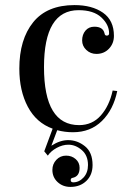

<svg xmlns="http://www.w3.org/2000/svg" viewBox="-20 -500 499 755"><path d="M248 51Q284 51 314 75Q344 99 344 149Q344 188 319.5 211.5Q295 235 257 235Q227 235 206.5 216Q186 197 186 168Q186 145 201.5 128.5Q217 112 240 112Q262 112 277.5 125.5Q293 139 293 160Q293 193 267 199Q258 200 258 208Q258 217 268 217Q291 217 308.5 198Q326 179 326 149Q326 111 301.5 90Q277 69 249 69Q226 69 203 81.5Q180 94 168 112L154 95L187 6Q123 -17 89.5 -80Q56 -143 56 -230Q56 -345 110.5 -412.5Q165 -480 273 -480Q342 -480 385 -450Q428 -420 428 -359Q428 -329 408.5 -308.5Q389 -288 359 -288Q336 -288 319.5 -303.5Q303 -319 303 -341Q303 -364 316 -379.5Q329 -395 351 -395Q385 -395 391 -369Q392 -360 400 -360Q409 -360 409 -369Q409 -403 378.5 -431.5Q348 -460 289 -460Q153 -460 153 -236Q153 -8 291 -8Q343 -8 376.5 -46Q410 -84 423 -144L441 -142Q426 -69 381 -24.5Q336 20 267 20Q235 20 205 12L182 73Q216 51 248 51Z"/></svg>

Font: Elsie Swash Caps
Style: Regular
Weight: 400
Designer: Alejandro Inler
Foundry: Alejandro Inler
Version: 1.001